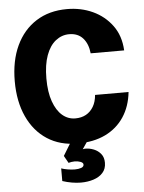

<svg xmlns="http://www.w3.org/2000/svg" viewBox="-61 -758 772 1028"><g transform="rotate(-5 325.0 -244.0)"><path d="M332 12Q238 12 169.5 -32.5Q101 -77 63.5 -158.5Q26 -240 26 -349Q26 -459 64 -540Q102 -621 172 -665.5Q242 -710 338 -710Q413 -710 476 -681Q539 -652 579.5 -597Q620 -542 624 -463H444Q439 -514 412 -544.5Q385 -575 338 -575Q298 -575 265.5 -549.5Q233 -524 214.5 -473.5Q196 -423 196 -349Q196 -276 214 -225.5Q232 -175 262.5 -149Q293 -123 332 -123Q365 -123 389.5 -136.5Q414 -150 429.5 -176Q445 -202 448 -239H628Q620 -162 582.5 -105.5Q545 -49 482 -18.5Q419 12 332 12ZM332 222Q309 222 283 217.5Q257 213 233 205V137Q247 142 267.5 145.5Q288 149 306 149Q325 149 339.5 144Q354 139 354 127Q354 117 339.5 111.5Q325 106 308 106Q299 106 290.5 107.5Q282 109 275 111L253 72L314 -28L391 -5L357 45Q361 44 364.5 43.5Q368 43 371 43Q394 43 416.5 52Q439 61 454 79.5Q469 98 469 127Q469 160 450 181Q431 202 400 212Q369 222 332 222Z"/></g></svg>

Font: Azeret Mono Thin
Style: Regular
Weight: 100
Designer: Martin Vácha
Foundry: Displaay
Version: Version 1.002